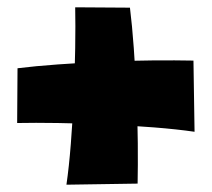

<svg xmlns="http://www.w3.org/2000/svg" viewBox="-20 -619 580 526"><path d="M513 -258Q465 -265 401.5 -270Q338 -275 270 -278Q202 -281 138.5 -282Q75 -283 27 -282L28 -432Q76 -438 138.5 -442.5Q201 -447 269 -450Q337 -453 399.5 -453.5Q462 -454 510 -453ZM162 -113Q169 -161 174 -224.5Q179 -288 182 -356Q185 -424 186 -487.5Q187 -551 186 -599L336 -598Q342 -550 346.5 -487.5Q351 -425 354 -357Q357 -289 357.5 -226.5Q358 -164 357 -116Z"/></svg>

Font: Marhey
Style: Bold
Weight: 700
Designer: Nur Syamsi & Bustanul Arifin
Foundry: Namelatype
Version: Version 1.000